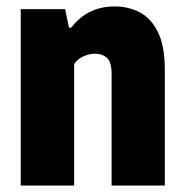

<svg xmlns="http://www.w3.org/2000/svg" viewBox="-20 -577 574 597"><path d="M44.5 0V-548.5H182.5L194.5 -491H201.5Q252 -557 336.5 -557Q380.5 -557 415.8 -538Q451 -519 471.8 -475.8Q492.5 -432.5 492.5 -360V0H327V-347.5Q327 -383.5 312.8 -396.8Q298.5 -410 275.5 -410Q258 -410 240 -402Q222 -394 210.5 -378V0Z"/></svg>

Font: Encode Sans Condensed ExtraBold
Style: Regular
Weight: 800
Width: 3
Designer: Multiple Designers
Foundry: Impallari Type
Version: Version 3.000; ttfautohint (v1.8.3) -l 8 -r 50 -G 200 -x 14 